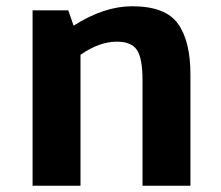

<svg xmlns="http://www.w3.org/2000/svg" viewBox="-20 -593 707 613"><path d="M588 -356V0H435V-338Q435 -406 417.5 -433Q400 -460 353 -460Q297 -460 237 -418V0H84V-560H198L215 -511Q312 -573 402 -573Q508 -573 548 -517.5Q588 -462 588 -356Z"/></svg>

Font: Martel Sans ExtraBold
Style: Regular
Weight: 800
Designer: Dan Reynolds and Mathieu Réguer
Foundry: Dan Reynolds and Mathieu Réguer
Version: Version 1.002; ttfautohint (v1.1) -l 5 -r 5 -G 72 -x 0 -D la